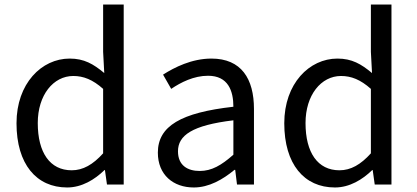

<svg xmlns="http://www.w3.org/2000/svg" viewBox="-20 -816 1844 849"><path d="M277 13C342 13 399 -22 442 -64H444L453 0H527V-796H436V-587L441 -493C393 -533 352 -557 288 -557C164 -557 53 -447 53 -271C53 -90 141 13 277 13ZM297 -63C201 -63 147 -141 147 -272C147 -396 216 -480 304 -480C349 -480 390 -464 436 -423V-138C391 -88 347 -63 297 -63Z M837 13C904 13 965 -22 1017 -65H1020L1028 0H1103V-334C1103 -468 1047 -557 915 -557C828 -557 751 -518 701 -486L737 -423C780 -452 837 -481 900 -481C989 -481 1012 -414 1012 -344C781 -318 678 -259 678 -141C678 -43 746 13 837 13ZM863 -60C809 -60 767 -85 767 -147C767 -217 829 -262 1012 -284V-132C959 -85 916 -60 863 -60Z M1461 13C1526 13 1583 -22 1626 -64H1628L1637 0H1711V-796H1620V-587L1625 -493C1577 -533 1536 -557 1472 -557C1348 -557 1237 -447 1237 -271C1237 -90 1325 13 1461 13ZM1481 -63C1385 -63 1331 -141 1331 -272C1331 -396 1400 -480 1488 -480C1533 -480 1574 -464 1620 -423V-138C1575 -88 1531 -63 1481 -63Z"/></svg>

Font: Noto Sans CJK JP Regular
Style: Regular
Weight: 400
Designer: Ryoko NISHIZUKA (kana & ideographs); Paul D. Hunt (Latin, Greek & Cyrillic); Wenlong ZHANG (bopomofo); Sandoll Communica
Foundry: Adobe Systems Incorporated
Version: Version 1.001;PS 1.001;hotconv 1.0.78;makeotf.lib2.5.61930